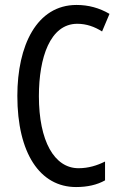

<svg xmlns="http://www.w3.org/2000/svg" viewBox="-20 -745 486 775"><path d="M292 -649C329 -649 362 -637 392 -618L422 -689C381 -713 337 -725 289 -725C128 -725 50 -561 50 -358C50 -127 141 10 287 10C333 10 372 1 404 -17V-93C372 -77 337 -66 297 -66C199 -66 137 -176 137 -357C137 -512 182 -649 292 -649Z"/></svg>

Font: Noto Sans Ethiopic ExtCond
Style: Regular
Weight: 400
Width: 2
Designer: Monotype Design Team
Foundry: Monotype Imaging Inc.
Version: Version 2.102